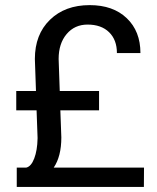

<svg xmlns="http://www.w3.org/2000/svg" viewBox="-20 -741 621 761"><path d="M219.2 -303.7 223.1 -196.3Q223.1 -121.1 192.9 -76.7H550.8L550.3 0H46.4V-76.7H84Q103.5 -81.1 115.7 -113Q127.9 -145 128.9 -191.9V-195.8L125 -303.7H44.4V-380.4H122.6L118.2 -507.3Q118.2 -604.5 178 -662.6Q237.8 -720.7 335.4 -720.7Q428.2 -720.7 482.4 -668.9Q536.6 -617.2 536.6 -530.8H443.4Q443.4 -583 412.4 -613.3Q381.3 -643.6 327.1 -643.6Q275.9 -643.6 244.1 -606Q212.4 -568.4 212.4 -507.3L216.8 -380.4H372.6V-303.7Z"/></svg>

Font: TypoPRO Roboto
Style: Regular
Weight: 400
Designer: Google
Version: Version 2.136; 2016